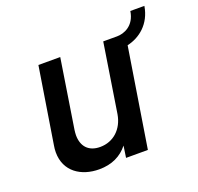

<svg xmlns="http://www.w3.org/2000/svg" viewBox="-109 -711 859 835"><g transform="rotate(-20 320.5 -293.5)"><path d="M641 -594H576C566 -528 516 -510 484 -510H420L370 -191C359 -126 313 -83 251 -83C197 -83 169 -116 169 -167C169 -174 170 -183 171 -191L221 -510H120L64 -159C62 -148 61 -137 61 -127C61 -38 131 7 214 7C273 7 317 -15 348 -54L340 0H441L514 -458C572 -471 628 -514 641 -594Z"/></g></svg>

Font: Arthouse Owned Medium
Style: Italic
Weight: 500
Italic angle: -10°
Designer: Jeremy Tribby
Foundry: Tribby Type
Version: Version 1.000;PS 001.000;hotconv 1.0.88;makeotf.lib2.5.64775